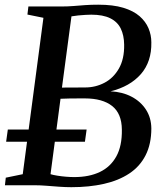

<svg xmlns="http://www.w3.org/2000/svg" viewBox="-26 -770 684 798"><path d="M270.5 8Q246 8 219 6Q192 4 166.5 2Q141 0 120.5 0H-5.5L-2 -31.5L68.5 -46L154.5 -696L88 -709.5L92 -743H227Q255.5 -743 279.8 -745Q304 -747 328.5 -748.8Q353 -750.5 382.5 -750.5Q444 -750.5 486.2 -737.8Q528.5 -725 554 -702.8Q579.5 -680.5 591.2 -652.5Q603 -624.5 603 -594Q604.5 -513.5 559.5 -462Q514.5 -410.5 433.5 -390.5Q483 -388 521 -368Q559 -348 580.8 -314.2Q602.5 -280.5 603 -236.5Q603 -171.5 579.2 -124.8Q555.5 -78 511.2 -48.8Q467 -19.5 406 -5.8Q345 8 270.5 8ZM282.5 -34Q344.5 -34 389 -55.2Q433.5 -76.5 457.5 -120Q481.5 -163.5 480.5 -231Q480 -298 440 -329.5Q400 -361 326.5 -361Q291 -361 267.8 -360.8Q244.5 -360.5 225.5 -359.5L184 -46Q195.5 -42.5 212.8 -39.8Q230 -37 248.8 -35.5Q267.5 -34 282.5 -34ZM231.5 -406Q253 -406 278 -406.2Q303 -406.5 328 -406.5Q371 -406.5 408.2 -426Q445.5 -445.5 468.2 -485.2Q491 -525 490 -584.5Q489.5 -623.5 475.8 -651.5Q462 -679.5 432 -694.2Q402 -709 353.5 -709Q344.5 -709 329.5 -708.2Q314.5 -707.5 298.8 -705.8Q283 -704 271 -702ZM-0.5 -181 6.5 -231.5H334L327 -181Z"/></svg>

Font: Merriweather 72pt Medium
Style: Italic
Weight: 500
Italic angle: -7.8°
Version: Version 2.101